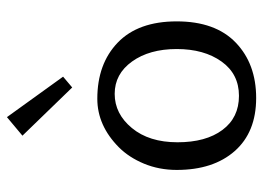

<svg xmlns="http://www.w3.org/2000/svg" viewBox="-123 -629 762 556"><g transform="rotate(-90 258.0 -351.0)"><path d="M43.9 0ZM196.8 -711.9 314 -549.3 282.7 -522.9 143.1 -667ZM357.9 -90.6Q394 -141.1 394 -220.2Q394 -299.3 357.9 -349.6Q321.8 -399.9 264.2 -399.9Q206.5 -399.9 165.3 -350.1Q124 -300.3 124 -218Q124 -135.7 159.7 -87.9Q195.3 -40 258.5 -40Q321.8 -40 357.9 -90.6ZM43.9 -220.2Q43.9 -271 62 -314.9Q80.1 -358.4 109.4 -387.7Q172.4 -450.2 250 -450.2Q351.1 -450.2 412.6 -391.1Q474.1 -332 474.1 -220.2Q474.1 -108.4 412.6 -49.3Q351.1 9.8 252.2 9.8Q153.3 9.8 98.6 -52.2Q43.9 -114.3 43.9 -220.2Z"/></g></svg>

Font: Pfennig
Style: Medium
Weight: 500
Version: Version 20120410 ; ttfautohint (v0.8)